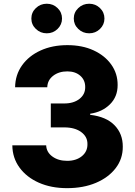

<svg xmlns="http://www.w3.org/2000/svg" viewBox="-20 -973 707 1003"><path d="M330.3 9.9Q247.2 9.9 182.9 -18.6Q118.6 -47.2 81.9 -97.7Q45.1 -148.1 44.4 -213.8H221.2Q222.7 -177.9 253.6 -155.4Q284.4 -132.8 331 -132.8Q377.8 -132.8 407.7 -157.1Q437.5 -181.5 436.8 -220.2Q437.5 -258.5 404.3 -283Q371.1 -307.5 316.1 -307.5H245.4V-432.5H316.1Q364.7 -432.5 395.1 -456.3Q425.4 -480.1 425.1 -517.8Q425.4 -554.3 399.5 -577.2Q373.6 -600.1 331.7 -600.1Q287.6 -600.1 257.8 -577.2Q228 -554.3 226.9 -517H58.9Q59.7 -581.7 95 -631.4Q130.3 -681.1 191.8 -709.2Q253.2 -737.2 331.7 -737.2Q409.8 -737.2 468.9 -709.9Q528.1 -682.5 561.4 -635.5Q594.8 -588.4 594.5 -529.1Q594.8 -468 554.5 -428.1Q514.2 -388.1 451 -378.9V-373.2Q535.2 -363.3 578.5 -318.5Q621.8 -273.8 621.4 -206.7Q621.8 -143.5 584.3 -94.6Q546.9 -45.8 481.2 -17.9Q415.5 9.9 330.3 9.9ZM224.4 -799Q191.1 -799 167.4 -821.7Q143.8 -844.5 143.8 -876.1Q143.8 -908.4 167.4 -930.9Q191.1 -953.5 224.4 -953.5Q257.5 -953.5 280.7 -930.9Q304 -908.4 304 -876.1Q304 -844.5 280.7 -821.7Q257.5 -799 224.4 -799ZM446 -799Q412.6 -799 389 -821.7Q365.4 -844.5 365.4 -876.1Q365.4 -908.4 389 -930.9Q412.6 -953.5 446 -953.5Q479 -953.5 502.3 -930.9Q525.6 -908.4 525.6 -876.1Q525.6 -844.5 502.3 -821.7Q479 -799 446 -799Z"/></svg>

Font: Inter UI Extra Bold
Style: Regular
Weight: 800
Designer: Rasmus Andersson
Foundry: rsms
Version: 3.2;8d6f07862